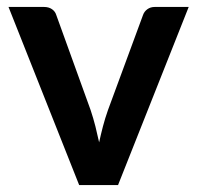

<svg xmlns="http://www.w3.org/2000/svg" viewBox="-20 -533 568 553"><path d="M4.5 -513H106.5Q120.5 -513 129.8 -506.5Q139 -500 142 -490L241 -216Q249 -192 254.8 -169Q260.5 -146 265.5 -123Q270.5 -146 276.5 -169Q282.5 -192 291 -216L392 -490Q395.5 -500 404.5 -506.5Q413.5 -513 426 -513H523.5L320 0H208Z"/></svg>

Font: Lato
Style: Bold
Weight: 700
Designer: Lukasz Dziedzic
Foundry: tyPoland Lukasz Dziedzic
Version: Version 2.007; 2014-02-27